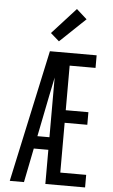

<svg xmlns="http://www.w3.org/2000/svg" viewBox="-63 -1023 627 1064"><g transform="rotate(5 250.0 -490.5)"><path d="M33 0 192 -735H452V-665H308V-417H434V-347H308V-70H452V0H231V-190H150L112 0ZM164 -260H231V-592Q226 -566 220.5 -540.5Q215 -515 210 -490ZM237 -794 189 -836 321 -981 379 -929Z"/></g></svg>

Font: Iosevka SS04
Style: Regular
Weight: 400
Monospace: yes
Designer: Belleve Invis
Foundry: Belleve Invis
Version: Version 19.0.0; ttfautohint (v1.8.4)